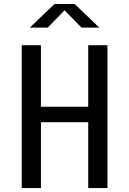

<svg xmlns="http://www.w3.org/2000/svg" viewBox="-20 -961 660 981"><path d="M430.8 -730H529V0H430.8ZM91 -730H189.2V0H91ZM136.8 -415.5H483.8V-336.7H136.8ZM258.5 -940.7H361.5L487.5 -820H396.5L296.7 -922H323.3L223.5 -820H132.5Z"/></svg>

Font: Monaspace Krypton Var
Style: Regular
Weight: 400
Designer: Riley Cran and the Lettermatic Team
Version: Version 1.101 (Monaspace Krypton Var)